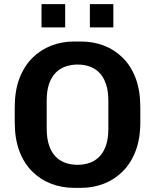

<svg xmlns="http://www.w3.org/2000/svg" viewBox="-20 -895 746 925"><path d="M337 10Q278 10 226 -10Q174 -30 134.5 -69.5Q95 -109 73 -168Q51 -227 51 -307V-378Q51 -458 73.5 -517Q96 -576 135.5 -615.5Q175 -655 226.5 -675Q278 -695 336 -695H370Q430 -695 481.5 -675Q533 -655 572.5 -615.5Q612 -576 634 -517Q656 -458 656 -378V-307Q656 -227 633.5 -168Q611 -109 571.5 -69.5Q532 -30 480.5 -10Q429 10 371 10ZM353 -101Q385 -101 412 -110.5Q439 -120 459 -140.5Q479 -161 490.5 -194Q502 -227 502 -275V-409Q502 -457 490.5 -490.5Q479 -524 459 -544.5Q439 -565 412 -574.5Q385 -584 354 -584Q323 -584 295.5 -574.5Q268 -565 248 -544.5Q228 -524 216.5 -491Q205 -458 205 -410V-276Q205 -228 216.5 -194.5Q228 -161 248 -140.5Q268 -120 295 -110.5Q322 -101 353 -101ZM180 -763V-875H294V-763ZM413 -763V-875H526V-763Z"/></svg>

Font: Chivo SemiBold
Style: Regular
Weight: 600
Designer: Hector Gatti
Foundry: Omnibus-Type
Version: Version 2.002